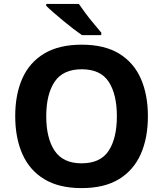

<svg xmlns="http://www.w3.org/2000/svg" viewBox="-20 -954 836 984"><path d="M738 -358Q738 -247 701.5 -164.5Q665 -82 590 -36Q515 10 398 10Q282 10 206.5 -36Q131 -82 94.5 -165Q58 -248 58 -359Q58 -470 94.5 -552Q131 -634 206.5 -679.5Q282 -725 399 -725Q515 -725 590 -679.5Q665 -634 701.5 -551.5Q738 -469 738 -358ZM217 -358Q217 -246 260 -181.5Q303 -117 398 -117Q495 -117 537 -181.5Q579 -246 579 -358Q579 -471 537 -535Q495 -599 399 -599Q303 -599 260 -535Q217 -471 217 -358ZM384 -934Q399 -912 419.5 -884.5Q440 -857 461.5 -831.5Q483 -806 499 -787V-774H400Q381 -787 355.5 -806.5Q330 -826 303.5 -848Q277 -870 254 -890Q231 -910 217 -924V-934Z"/></svg>

Font: Noto Sans Adlam Unjoined
Style: Bold
Weight: 700
Version: Version 3.001